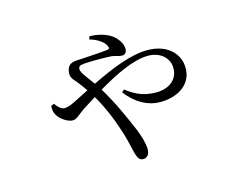

<svg xmlns="http://www.w3.org/2000/svg" viewBox="-90 -714 1180 925"><g transform="rotate(-15 500.0 -251.5)"><path d="M171 -301 156 -294C155 -271 158 -258 167 -245C180 -223 216 -200 238 -200C260 -200 271 -217 305 -240L370 -281C414 -206 442 -128 459 -73C474 -24 481 18 487 36C494 59 503 68 519 68C539 68 551 52 551 27C551 0 539 -42 524 -78C498 -139 460 -227 411 -307C502 -361 596 -407 669 -407C727 -407 772 -371 772 -318C772 -261 727 -226 662 -226C606 -226 564 -242 515 -280L503 -269C550 -206 611 -176 668 -176C759 -176 829 -222 829 -303C829 -378 768 -434 673 -434C590 -434 492 -394 387 -343C363 -376 333 -413 333 -428C333 -445 342 -448 364 -450C407 -453 473 -452 501 -450C520 -447 535 -440 548 -440C564 -440 573 -449 573 -468C573 -486 564 -506 548 -523C528 -546 488 -569 421 -571L416 -556C461 -543 486 -521 494 -503C500 -491 497 -486 486 -485C464 -482 407 -478 350 -475C326 -473 288 -478 281 -433C275 -404 291 -391 307 -372C317 -359 329 -344 344 -322L283 -291C257 -277 233 -267 216 -267C199 -267 183 -284 171 -301Z"/></g></svg>

Font: Harano Aji Mincho CN
Style: Regular
Weight: 400
Foundry: Masamichi Hosoda
Version: HaranoAjiMinchoCN-Regular version 20230610;ttx 4.39.4